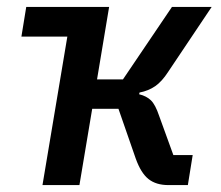

<svg xmlns="http://www.w3.org/2000/svg" viewBox="-20 -536 640 556"><path d="M175 -430H42L56 -516H296L261 -306H336L478 -516H593L467 -328Q449 -300 429.5 -286.5Q410 -273 384 -268L383 -263Q404 -258 417 -245.5Q430 -233 441 -200L482 -87H538L524 0H468Q432 0 410 -17.5Q388 -35 373 -77L323 -221H247L210 0H103Z"/></svg>

Font: IBM Plex Mono Medium
Style: Italic
Weight: 500
Italic angle: -9°
Monospace: yes
Designer: Mike Abbink, Paul van der Laan, Pieter van Rosmalen
Foundry: Bold Monday
Version: Version 2.3